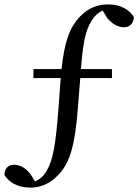

<svg xmlns="http://www.w3.org/2000/svg" viewBox="-36 -741 629 873"><path d="M116 -386H240L229 -236C217 -89 207 -17 176 36C164 58 146 74 123 84L102 50C78 20 53 8 28 8C0 8 -16 28 -16 54C4 87 43 112 102 112C145 112 190 97 230 53C284 -1 306 -91 318 -249L329 -386H473V-427H332C341 -537 350 -599 381 -648C393 -667 409 -683 431 -693L452 -658C478 -629 503 -617 528 -617C556 -617 571 -637 573 -663C553 -696 514 -721 455 -721C411 -721 366 -706 328 -666C278 -614 256 -544 244 -427H116Z"/></svg>

Font: Noto Serif HK Medium
Style: Regular
Weight: 500
Designer: Ryoko NISHIZUKA 西塚涼子 (kana & ideographs); Frank Grießhammer (Latin, Greek & Cyrillic); Wenlong ZHANG 张文龙 (bopomofo); San
Foundry: Adobe
Version: Version 2.001;hotconv 1.1.0;makeotfexe 2.6.0